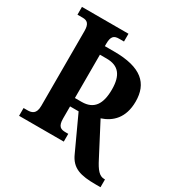

<svg xmlns="http://www.w3.org/2000/svg" viewBox="-194 -842 1015 1090"><g transform="rotate(30 313.5 -297.0)"><path d="M597 120H627V69H622C590 69 568 43 539 -14L432 -219C499 -241 557 -292 557 -401C557 -519 488 -586 309 -586H248V-601C248 -650 263 -663 297 -663H329V-714H24V-663H58C88 -663 105 -650 105 -602V-112C105 -58 77 -51 49 -51H24V0H317V-51H300C269 -51 248 -58 248 -112V-191H304L406 30C439 105 496 120 597 120ZM292 -246H248V-530H293C370 -530 406 -486 406 -393C406 -298 373 -246 292 -246Z"/></g></svg>

Font: Noto Serif Condensed
Style: Bold
Weight: 700
Width: 3
Designer: Monotype Design Team
Foundry: Monotype Imaging Inc.
Version: Version 2.015